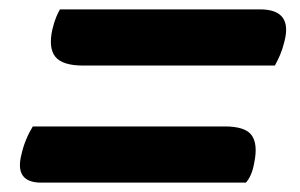

<svg xmlns="http://www.w3.org/2000/svg" viewBox="-20 -505 640 410"><path d="M108 -485H535Q606 -485 587 -415Q583 -399 578 -387.5Q573 -376 567 -365H158Q113 -365 98 -384Q83 -403 92 -443Q96 -459 100 -468.5Q104 -478 108 -485ZM50 -235H460Q504 -235 517.5 -216Q531 -197 523 -158Q520 -141 515 -130.5Q510 -120 505 -115H68Q10 -115 26 -176Q33 -207 50 -235Z"/></svg>

Font: Recursive Mn Csl St SmB
Style: Italic
Weight: 600
Italic angle: -15°
Monospace: yes
Version: Version 1.079;hotconv 1.0.112;makeotfexe 2.5.65598; ttfautoh